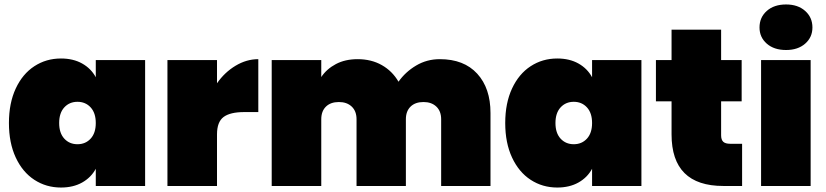

<svg xmlns="http://www.w3.org/2000/svg" viewBox="-20 -833 3701 860"><path d="M20 -282Q20 -371 50.5 -436.5Q81 -502 134 -536.5Q187 -571 253 -571Q308 -571 348 -548.5Q388 -526 409 -487V-564H630V0H409V-77Q388 -38 348 -15.5Q308 7 253 7Q187 7 134 -27.5Q81 -62 50.5 -127.5Q20 -193 20 -282ZM409 -282Q409 -327 386 -352Q363 -377 327 -377Q291 -377 268 -352Q245 -327 245 -282Q245 -237 268 -212Q291 -187 327 -187Q363 -187 386 -212Q409 -237 409 -282Z M952 -460Q986 -509 1035 -538.5Q1084 -568 1137 -568V-331H1074Q1011 -331 981.5 -309Q952 -287 952 -231V0H730V-564H952Z M1950 -568Q2058 -568 2117.5 -503Q2177 -438 2177 -327V0H1956V-299Q1956 -335 1934.5 -355.5Q1913 -376 1877 -376Q1840 -376 1819 -355.5Q1798 -335 1798 -299V0H1577V-299Q1577 -335 1555.5 -355.5Q1534 -376 1498 -376Q1461 -376 1440 -355.5Q1419 -335 1419 -299V0H1197V-564H1419V-488Q1443 -524 1484.5 -546Q1526 -568 1582 -568Q1643 -568 1690 -541.5Q1737 -515 1765 -467Q1796 -511 1844 -539.5Q1892 -568 1950 -568Z M2243 -282Q2243 -371 2273.5 -436.5Q2304 -502 2357 -536.5Q2410 -571 2476 -571Q2531 -571 2571 -548.5Q2611 -526 2632 -487V-564H2853V0H2632V-77Q2611 -38 2571 -15.5Q2531 7 2476 7Q2410 7 2357 -27.5Q2304 -62 2273.5 -127.5Q2243 -193 2243 -282ZM2632 -282Q2632 -327 2609 -352Q2586 -377 2550 -377Q2514 -377 2491 -352Q2468 -327 2468 -282Q2468 -237 2491 -212Q2514 -187 2550 -187Q2586 -187 2609 -212Q2632 -237 2632 -282Z M3304 -189V0H3220Q2988 0 2988 -231V-379H2918V-564H2988V-700H3210V-564H3302V-379H3210V-227Q3210 -207 3219.5 -198Q3229 -189 3251 -189Z M3501 -609Q3447 -609 3414.5 -637.5Q3382 -666 3382 -710Q3382 -755 3414.5 -784Q3447 -813 3501 -813Q3554 -813 3586.5 -784Q3619 -755 3619 -710Q3619 -666 3586.5 -637.5Q3554 -609 3501 -609ZM3611 -564V0H3389V-564Z"/></svg>

Font: Fz Poppins Black
Style: Regular
Weight: 900
Designer: Ninad Kale (Devanagari), Jonny Pinhorn (Latin)
Foundry: Indian Type Foundry
Version: Vit hóa bi Vntype.Com & FontZin.Com